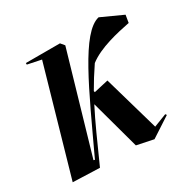

<svg xmlns="http://www.w3.org/2000/svg" viewBox="-162 -879 1057 1058"><g transform="rotate(-30 366.0 -350.0)"><path d="M188 4C250 -134 291 -228 336 -315L421 -4L527 18L653 -64L647 -72L565 -40L464 -392L372 -371L370 -379C394 -421 420 -463 452 -510C524 -566 644 -592 724 -608L732 -656L596 -718C476 -690 351 -400 186 -48L178 -50L360 -676L340 -700H123V-690L210 -672L18 -2Z"/></g></svg>

Font: Mazius Display Extra Italic
Style: Bold
Weight: 700
Italic angle: -17°
Designer: Alberto Casagrande & Collletttivo
Foundry: Collletttivo
Version: Version 2.000;Glyphs 3.2 (3217)